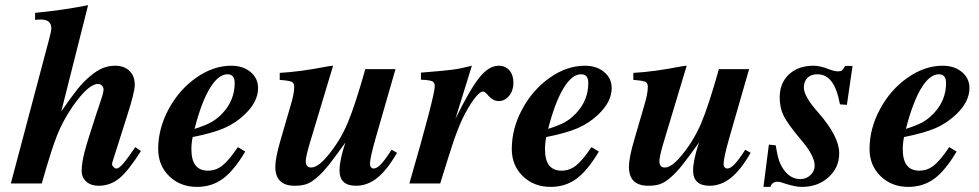

<svg xmlns="http://www.w3.org/2000/svg" viewBox="-20 -712 3800 745"><path d="M504.9 -141.1 526.9 -126Q478 -48.8 442.9 -20Q407.7 8.8 361.8 8.8Q333 8.8 314.9 -7.3Q296.9 -23.4 296.9 -48.8Q296.9 -79.6 308.1 -122.6Q319.3 -165.5 356 -276.9Q360.4 -288.1 367.2 -310.1Q376.5 -339.4 377.9 -342.8Q381.8 -358.4 381.8 -365.2Q381.8 -373.5 375.5 -379.9Q369.1 -386.2 359.9 -386.2Q322.8 -386.2 261.2 -297.9Q224.1 -243.7 201.7 -187.5Q179.2 -131.3 142.1 0H22L170.9 -561Q179.2 -592.3 179.2 -602.1Q179.2 -636.2 138.2 -636.2Q127.9 -636.2 116.2 -634.8V-662.1Q224.1 -672.4 321.8 -691.9L217.8 -279.8Q259.3 -339.8 282.2 -367.9Q305.2 -396 328.1 -415Q354.5 -437.5 377.4 -447.3Q400.4 -457 426.8 -457Q461.9 -457 482.4 -437Q502.9 -417 502.9 -382.8Q502.9 -354.5 473.1 -262.2L417 -85.9Q415 -80.1 415 -74.2Q415 -68.8 420.7 -63.5Q426.3 -58.1 432.1 -58.1Q441.4 -58.1 457.8 -76.9Q474.1 -95.7 504.9 -141.1Z M902.8 -141.1 931.6 -124Q887.7 -49.8 844.5 -18.3Q801.3 13.2 744.6 13.2Q679.2 13.2 636.5 -28.6Q593.8 -70.3 593.8 -133.8Q593.8 -213.4 634.5 -288.8Q675.3 -364.3 741.5 -410.6Q807.6 -457 877.4 -457Q922.9 -457 952.1 -432.6Q981.4 -408.2 981.4 -370.1Q981.4 -316.9 928.7 -267.1Q893.1 -233.4 849.4 -214.6Q805.7 -195.8 727.5 -180.2Q722.7 -156.2 722.7 -132.8Q722.7 -49.8 786.6 -49.8Q817.9 -49.8 843 -69.6Q868.2 -89.4 902.8 -141.1ZM734.9 -211.9Q776.9 -225.1 799.6 -237.8Q822.3 -250.5 842.8 -272Q890.6 -322.3 890.6 -390.1Q890.6 -423.8 862.8 -423.8Q827.1 -423.8 794.2 -369.4Q761.2 -314.9 734.9 -211.9Z M1499.5 -130.9 1520.5 -119.1Q1482.4 -52.7 1444.1 -22Q1405.8 8.8 1361.3 8.8Q1297.4 8.8 1297.4 -50.8Q1297.4 -90.3 1320.3 -159.2Q1280.3 -103 1256.1 -72.5Q1231.9 -42 1209 -22.5Q1186 -2.9 1167.7 2.9Q1149.4 8.8 1123.5 8.8Q1048.3 8.8 1048.3 -64.9Q1048.3 -100.1 1069.3 -170.9L1107.4 -301.8Q1121.6 -348.1 1121.6 -375Q1121.6 -390.1 1111.3 -394.8Q1101.1 -399.4 1065.4 -401.9V-429.2Q1144.5 -433.6 1244.6 -453.1Q1264.6 -457 1272.5 -457L1180.7 -151.9Q1166.5 -103 1166.5 -86.9Q1166.5 -62 1187.5 -62Q1216.3 -62 1259.3 -117.2Q1302.2 -170.9 1329.8 -236.6Q1357.4 -302.2 1397.5 -443.8H1514.6L1438.5 -179.2Q1415.5 -99.6 1415.5 -75.2Q1415.5 -67.9 1419.7 -63Q1423.8 -58.1 1429.7 -58.1Q1442.4 -58.1 1458 -74.5Q1473.6 -90.8 1499.5 -130.9Z M1613.3 -402.8V-430.2Q1706.1 -437.5 1736.8 -441.7Q1767.6 -445.8 1811 -457L1747.1 -251Q1804.7 -367.7 1841.1 -412.4Q1877.4 -457 1915 -457Q1940.9 -457 1956.5 -439Q1972.2 -420.9 1972.2 -391.1Q1972.2 -360.8 1955.6 -340.3Q1939 -319.8 1915 -319.8Q1892.1 -319.8 1871.1 -345.2Q1860.8 -356.9 1854 -356.9Q1841.3 -356.9 1818.8 -326.7Q1796.4 -296.4 1774.4 -251Q1754.9 -210 1733.4 -144Q1731.4 -136.2 1726.6 -122.6Q1721.7 -108.9 1720.2 -103Q1715.8 -88.9 1688 0H1568.4Q1667 -340.3 1667 -377.9Q1667 -392.1 1657 -396.7Q1647 -401.4 1613.3 -402.8Z M2274.9 -141.1 2303.7 -124Q2259.8 -49.8 2216.6 -18.3Q2173.3 13.2 2116.7 13.2Q2051.3 13.2 2008.5 -28.6Q1965.8 -70.3 1965.8 -133.8Q1965.8 -213.4 2006.6 -288.8Q2047.4 -364.3 2113.5 -410.6Q2179.7 -457 2249.5 -457Q2294.9 -457 2324.2 -432.6Q2353.5 -408.2 2353.5 -370.1Q2353.5 -316.9 2300.8 -267.1Q2265.1 -233.4 2221.4 -214.6Q2177.7 -195.8 2099.6 -180.2Q2094.7 -156.2 2094.7 -132.8Q2094.7 -49.8 2158.7 -49.8Q2189.9 -49.8 2215.1 -69.6Q2240.2 -89.4 2274.9 -141.1ZM2106.9 -211.9Q2148.9 -225.1 2171.6 -237.8Q2194.3 -250.5 2214.8 -272Q2262.7 -322.3 2262.7 -390.1Q2262.7 -423.8 2234.9 -423.8Q2199.2 -423.8 2166.3 -369.4Q2133.3 -314.9 2106.9 -211.9Z M2871.6 -130.9 2892.6 -119.1Q2854.5 -52.7 2816.2 -22Q2777.8 8.8 2733.4 8.8Q2669.4 8.8 2669.4 -50.8Q2669.4 -90.3 2692.4 -159.2Q2652.3 -103 2628.2 -72.5Q2604 -42 2581.1 -22.5Q2558.1 -2.9 2539.8 2.9Q2521.5 8.8 2495.6 8.8Q2420.4 8.8 2420.4 -64.9Q2420.4 -100.1 2441.4 -170.9L2479.5 -301.8Q2493.7 -348.1 2493.7 -375Q2493.7 -390.1 2483.4 -394.8Q2473.1 -399.4 2437.5 -401.9V-429.2Q2516.6 -433.6 2616.7 -453.1Q2636.7 -457 2644.5 -457L2552.7 -151.9Q2538.6 -103 2538.6 -86.9Q2538.6 -62 2559.6 -62Q2588.4 -62 2631.3 -117.2Q2674.3 -170.9 2701.9 -236.6Q2729.5 -302.2 2769.5 -443.8H2886.7L2810.5 -179.2Q2787.6 -99.6 2787.6 -75.2Q2787.6 -67.9 2791.7 -63Q2795.9 -58.1 2801.8 -58.1Q2814.5 -58.1 2830.1 -74.5Q2845.7 -90.8 2871.6 -130.9Z M3288.1 -456.1 3266.1 -305.2 3239.3 -307.1Q3228 -367.7 3206.5 -395.8Q3185.1 -423.8 3151.4 -423.8Q3127 -423.8 3113 -409.9Q3099.1 -396 3099.1 -372.1Q3099.1 -337.9 3155.3 -274.9Q3236.3 -182.6 3236.3 -117.2Q3236.3 -61.5 3194.8 -24.2Q3153.3 13.2 3091.3 13.2Q3065.9 13.2 3028.3 1Q3007.3 -6.8 2997.1 -6.8Q2975.6 -6.8 2969.2 13.2H2942.4L2963.4 -150.9L2990.2 -147.9Q2996.1 -108.4 3003.4 -87.6Q3010.7 -66.9 3025.4 -47.9Q3050.3 -17.1 3085.4 -17.1Q3108.4 -17.1 3124.8 -32.7Q3141.1 -48.3 3141.1 -69.8Q3141.1 -108.4 3085.4 -172.9Q3036.6 -231 3021 -262.2Q3005.4 -293.5 3005.4 -334Q3005.4 -389.6 3041.3 -423.3Q3077.1 -457 3137.2 -457Q3161.6 -457 3195.3 -443.8Q3217.3 -435.1 3231.4 -435.1Q3242.2 -435.1 3246.6 -438.5Q3251 -441.9 3259.3 -456.1Z M3663.1 -141.1 3691.9 -124Q3647.9 -49.8 3604.7 -18.3Q3561.5 13.2 3504.9 13.2Q3439.5 13.2 3396.7 -28.6Q3354 -70.3 3354 -133.8Q3354 -213.4 3394.8 -288.8Q3435.5 -364.3 3501.7 -410.6Q3567.9 -457 3637.7 -457Q3683.1 -457 3712.4 -432.6Q3741.7 -408.2 3741.7 -370.1Q3741.7 -316.9 3689 -267.1Q3653.3 -233.4 3609.6 -214.6Q3565.9 -195.8 3487.8 -180.2Q3482.9 -156.2 3482.9 -132.8Q3482.9 -49.8 3546.9 -49.8Q3578.1 -49.8 3603.3 -69.6Q3628.4 -89.4 3663.1 -141.1ZM3495.1 -211.9Q3537.1 -225.1 3559.8 -237.8Q3582.5 -250.5 3603 -272Q3650.9 -322.3 3650.9 -390.1Q3650.9 -423.8 3623 -423.8Q3587.4 -423.8 3554.4 -369.4Q3521.5 -314.9 3495.1 -211.9Z"/></svg>

Font: Accordance
Style: Bold-Italic
Weight: 700
Italic angle: -11°
Version: Version 1.2 (build January 31, 2020) Miklal Software Solutio